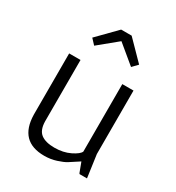

<svg xmlns="http://www.w3.org/2000/svg" viewBox="-175 -832 874 951"><g transform="rotate(30 262.0 -357.0)"><path d="M75 -492H140V-141Q141 -91 167.5 -71Q194 -51 244.5 -51Q295 -51 333.5 -70Q372 -89 379 -106V-492H443V-129L461 0H419L416 -3L395 -59Q356 -33 339 -22.5Q322 -12 289.5 -1.5Q257 9 221 9Q78 9 75 -142ZM269 -674 163 -587 135 -617 239 -723H299L403 -617L374 -587Z"/></g></svg>

Font: Gafata
Style: Regular
Weight: 400
Designer: Lautaro Hourcade
Foundry: Lautaro Hourcade
Version: Version 4.002; ttfautohint (v0.94.20-1c74) -l 7 -r 28 -G 0 -